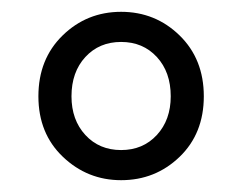

<svg xmlns="http://www.w3.org/2000/svg" viewBox="-20 -785 410 325"><path d="M185 -480Q128 -480 86.5 -519.5Q45 -559 45 -622Q45 -685 86 -725Q127 -765 185 -765Q243 -765 284 -725Q325 -685 325 -622Q325 -559 284 -519.5Q243 -480 185 -480ZM269 -622Q269 -663 245.5 -688.5Q222 -714 185 -714Q148 -714 124.5 -688.5Q101 -663 101 -622Q101 -582 124.5 -556.5Q148 -531 185 -531Q222 -531 245.5 -556.5Q269 -582 269 -622Z"/></svg>

Font: Noto Sans SC
Style: Regular
Weight: 400
Designer: Ryoko NISHIZUKA  (kana, bopomofo & ideographs); Paul D. Hunt (Latin, Greek & Cyrillic); Sandoll Communications , Soo-you
Foundry: Adobe
Version: Version 2.002;hotconv 1.0.116;makeotfexe 2.5.65601